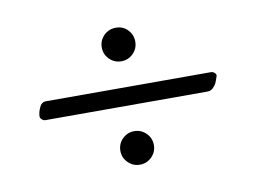

<svg xmlns="http://www.w3.org/2000/svg" viewBox="-51 -517 693 519"><g transform="rotate(-10 295.0 -257.0)"><path d="M64 -232Q59 -232 54.5 -236Q50 -240 50 -244Q50 -255 56 -268.5Q62 -282 74 -282H527Q533 -282 537.5 -277.5Q542 -273 540 -268Q536 -256 533.5 -250.5Q531 -245 524.5 -238.5Q518 -232 509 -232ZM295 -445Q314 -445 327 -431.5Q340 -418 340 -399Q340 -380 326.5 -366.5Q313 -353 294 -353Q275 -353 261.5 -366.5Q248 -380 248 -399Q248 -418 261.5 -431.5Q275 -445 295 -445ZM262.5 -147.5Q276 -161 295 -161Q314 -161 327.5 -147.5Q341 -134 341 -115Q341 -96 327.5 -82.5Q314 -69 295 -69Q276 -69 262.5 -82.5Q249 -96 249 -115Q249 -134 262.5 -147.5Z"/></g></svg>

Font: EB Garamond 12 All SC
Style: AllSC
Weight: 400
Version: Version 0.016 ; ttfautohint (v0.97) -l 8 -r 50 -G 200 -x 0 -